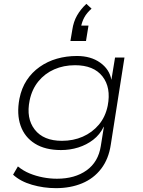

<svg xmlns="http://www.w3.org/2000/svg" viewBox="-20 -791 741 998"><path d="M271 187Q207 187 146.5 169.5Q86 152 48 117L73 74Q101 97 134 110.5Q167 124 203.5 131Q240 138 276 138Q369 138 430 94.5Q491 51 504 -32L520 -132H519Q499 -91 464.5 -64.5Q430 -38 387 -24.5Q344 -11 297 -11Q215 -11 161.5 -44.5Q108 -78 87 -138Q66 -198 81 -278Q92 -333 119 -374Q146 -415 186.5 -443.5Q227 -472 276 -486Q325 -500 380 -500Q452 -500 500.5 -465.5Q549 -431 559 -376L578 -492H627L556 -40Q545 35 506 86Q467 137 406.5 162Q346 187 271 187ZM302 -59Q361 -59 410 -80.5Q459 -102 493.5 -142.5Q528 -183 540 -242Q558 -336 512.5 -394Q467 -452 370 -452Q311 -452 262 -430.5Q213 -409 179.5 -368Q146 -327 134 -269Q115 -176 160.5 -117.5Q206 -59 302 -59ZM346 -578 356 -637Q362 -678 380.5 -710.5Q399 -743 429 -771L456 -746Q431 -724 418.5 -701Q406 -678 401 -651L394 -658H440L427 -578Z"/></svg>

Font: Nunito Sans 7pt SemiExpanded ExtraLight
Style: Italic
Weight: 250
Width: 6
Italic angle: -9°
Designer: Vernon Adams
Foundry: Vernon Adams
Version: Version 3.101;gftools[0.9.27]